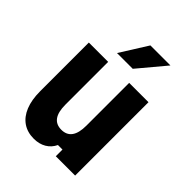

<svg xmlns="http://www.w3.org/2000/svg" viewBox="-244 -990 1138 1138"><g transform="rotate(45 325.0 -421.0)"><path d="M571 -615V0H409V-56H371Q354 -20 321 -0.5Q288 19 243 19Q189 19 150.5 -7.5Q112 -34 91.5 -84.5Q71 -135 71 -207V-615H233V-256Q233 -195 255 -164.5Q277 -134 321 -134Q365 -134 387 -164.5Q409 -195 409 -256V-615ZM233 -689 341 -861H509L365 -689Z"/></g></svg>

Font: Martian Mono SemiCondensed
Style: Bold
Weight: 700
Width: 4
Designer: Roman Shamin
Foundry: Evil Martians
Version: Version 1.000